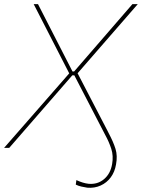

<svg xmlns="http://www.w3.org/2000/svg" viewBox="-40 -720 691 935"><path d="M489 -72Q512 -29 522.5 5Q533 39 525 81Q519 117 499.5 143.5Q480 170 450 183.5Q420 197 385 194Q371 192 356 188.5Q341 185 329 179L332 157Q364 172 391 175Q435 179 466.5 152.5Q498 126 506 79Q513 39 502 5Q491 -29 471 -66Q468 -73 464 -80L483 -84Q486 -78 489 -72ZM300 -366 298 -361 124 -700H145L313 -372H321L605 -700H631L336 -361L337 -365L483 -84L505 0L322 -353H312L5 0H-20Z"/></svg>

Font: Fixel Italic Variable Display Thin
Style: Italic
Weight: 100
Italic angle: -10°
Designer: AlfaBravo + MacPaw
Foundry: Kyrylo Tkachov, Marchela Mozhyna, Serhii Makarenko, Maria Weinstein, Zakhar Kryvoshyya
Version: Version 1.210;Glyphs 3.2 (3217)